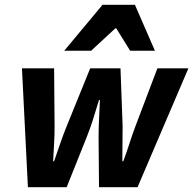

<svg xmlns="http://www.w3.org/2000/svg" viewBox="-20 -782 807 802"><path d="M96.6 0 71.7 -496.5H206L208 -256Q208.4 -221.6 206 -183.9Q203.6 -146.1 201.9 -108.4H205.9Q219 -146.1 232 -183.9Q244.9 -221.6 259 -256L356.7 -496.5H483.3L492.2 -256Q492.2 -221.6 491.6 -184.4Q491 -147.2 491 -108.4H495Q509 -146.1 521.1 -183.9Q533.2 -221.6 546.2 -256L637.4 -496.5H766.9L554.5 0H393.6L391.8 -206.2Q391.8 -244.2 393.6 -281.5Q395.4 -318.8 397.4 -364H393.4Q380 -318.8 368.2 -281.8Q356.4 -244.8 341 -206.2L258.4 0ZM248.2 -570 408.2 -761.9H543.6L627.1 -570H523.7L465.7 -663.6H461.7L360.6 -570Z"/></svg>

Font: Source Sans 3
Style: Italic
Weight: 200
Italic angle: -11°
Designer: Paul D. Hunt
Foundry: Adobe
Version: Version 3.046;hotconv 1.0.118;makeotfexe 2.5.65603